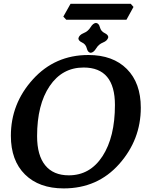

<svg xmlns="http://www.w3.org/2000/svg" viewBox="-20 -997 827 1026"><path d="M320.3 9.8Q189 9.8 113.5 -64.7Q38.1 -139.2 38.1 -271.5Q38.1 -443.4 156 -573.2Q273.9 -703.1 452.1 -703.1Q583.5 -703.1 658 -628.2Q732.4 -553.2 732.4 -421.4Q732.4 -250.5 616.9 -120.4Q501.5 9.8 320.3 9.8ZM347.7 -60.1Q461.4 -60.1 527.8 -162.4Q594.2 -264.6 594.2 -436Q594.2 -636.2 426.8 -636.2Q312.5 -636.2 245.4 -537.1Q178.2 -438 178.2 -269.5Q178.2 -167 221.7 -113.5Q265.1 -60.1 347.7 -60.1ZM655.8 -891.6H334L318.4 -908.2L356.9 -976.6H678.7L693.4 -960ZM464.8 -714.8Q449.2 -716.3 443.8 -738.5Q438.5 -760.7 418.7 -769.8Q398.9 -778.8 398.9 -792.5Q403.3 -810.5 427 -820.1Q450.7 -829.6 463.9 -851.3Q477.1 -873 492.7 -874.5Q508.3 -873 513.9 -851.3Q519.5 -829.6 539.1 -820.3Q558.6 -811 558.6 -797.9Q554.2 -779.3 530.8 -770Q507.3 -760.7 493.9 -738.5Q480.5 -716.3 464.8 -714.8Z"/></svg>

Font: Kelvinch
Style: Bold Italic
Weight: 700
Italic angle: -10°
Designer: Paul James Miller
Foundry: High-Logic / Made with FontCreator
Version: Version 3.30 September 23, 2016